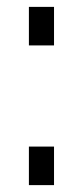

<svg xmlns="http://www.w3.org/2000/svg" viewBox="-20 -538 241 558"><path d="M64 -406V-518H137V-406ZM64 0V-112H137V0Z"/></svg>

Font: Raleway Medium Alt1
Style: Regular
Weight: 500
Designer: Matt McInerney, Pablo Impallari, Rodrigo Fuenzalida
Foundry: Matt McInerney, Pablo Impallari, Rodrigo Fuenzalida
Version: Version 3.000g; ttfautohint (v1.5) -l 8 -r 28 -G 28 -x 14 -D